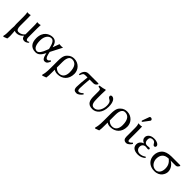

<svg xmlns="http://www.w3.org/2000/svg" viewBox="274 -2091 3738 3738"><g transform="rotate(45 2142.5 -222.5)"><path d="M322 -60H324C327 -32 342 10 400 10C449 10 487 -30 487 -35C487 -42 480 -50 476 -50C470.2 -50 467.2 -34 443 -34C404 -34 403 -75 403 -121V-343C403 -375 406 -439 406 -439C391 -433 372 -429 353 -429C340 -429 324 -430 318 -431C324 -399 324 -350 324 -322V-101C302 -68 252 -35 198 -35C145 -35 133 -84 133 -149V-343C133 -375 131 -439 131 -439C116 -433 97 -429 78 -429C65 -429 49 -430 43 -431C53 -399 54 -350 54 -322V-112C54 -93 58 -70 58 -59C58 -38 54 -20 54 7C54 131 53 186 40 220L51 238L130 207C134 186 136 161 136 136C136 83 128 24 128 5C128 1 129 -1 129 -2C141 5 161 10 179 10C240 10 282 -16 322 -60Z M899 -191 1024 -434C1011 -434 990 -429 975 -429C960 -429 942 -434 927 -434L879.5 -306C876.7 -298.5 875.1 -294 872.8 -304C853 -391 813.5 -439 740 -439C649 -439 524 -380 524 -196C524 -72 578 10 706 10C774 10 820 -31 870 -130L879 -91C895 -23 921 10 958 10C1002 10 1027 -14 1049 -77C1043 -84 1036 -88 1024 -88C1007 -58 994 -51 969 -51C946 -51 926 -80 913 -133ZM849 -222 833 -181C799 -86 757 -24 711 -24C637 -24 608 -111 608 -219C608 -334 668 -405 735 -405C795 -405 821 -339 844 -243Z M1205 207C1213 167 1213 119 1213 61V-17C1241 0 1267 10 1310 10C1444 10 1542 -78 1542 -231C1542 -345 1452 -439 1332 -439C1285 -439 1236 -426 1194 -383C1167 -356 1134 -322 1134 -184V10C1134 134 1123 186 1110 220L1121 238ZM1456 -189C1456 -82 1407 -23 1324 -23C1279 -23 1244 -45 1213 -75V-228C1213 -374 1269 -401 1312 -401C1392 -401 1456 -347 1456 -189Z M1735 -429C1642 -429 1615 -344 1608 -291C1612 -285 1621 -283 1631 -283C1654 -344 1666 -361 1715 -361H1771C1758 -253 1749 -139 1749 -85C1749 -12 1777 10 1832 10C1876 10 1917 -27 1951 -71C1947.6 -80.7 1940.7 -85.9 1932 -89C1891 -47 1862 -43 1845 -43C1824 -43 1813 -63 1813 -108C1813 -163 1819 -251 1829 -361H1931C1972 -361 1995 -383 2013 -417L2002 -429Z M2193 -321.3C2193 -371 2197 -435 2197 -435C2197 -439 2192 -442 2184 -442C2155.5 -431 2116 -422 2047 -413C2045 -407 2047 -391 2049 -385C2103.5 -379.9 2114 -374 2114 -317V-187C2114 -80 2137 10 2271 10C2369 10 2468 -75 2468 -249C2468 -369 2429 -442 2366 -442C2349 -442 2332 -429 2332 -412C2332 -389 2346 -375 2366 -364C2395 -348 2427 -333 2427 -237C2427 -139 2372 -29 2280 -29C2205 -29 2193 -102 2193 -203Z M2661 207C2669 167 2669 119 2669 61V-17C2697 0 2723 10 2766 10C2900 10 2998 -78 2998 -231C2998 -345 2908 -439 2788 -439C2741 -439 2692 -426 2650 -383C2623 -356 2590 -322 2590 -184V10C2590 134 2579 186 2566 220L2577 238ZM2912 -189C2912 -82 2863 -23 2780 -23C2735 -23 2700 -45 2669 -75V-228C2669 -374 2725 -401 2768 -401C2848 -401 2912 -347 2912 -189Z M3196 -683C3183 -683 3172 -677 3168 -666L3116 -523C3115 -520 3114 -516 3114 -513C3114 -506 3120 -500 3128 -500C3132 -500 3137 -504 3140 -508L3232 -630C3236 -635 3238 -643 3238 -648C3238 -668 3216 -683 3196 -683ZM3121 -322V-81C3121 -21.5 3148 11 3204 11C3247 11 3290 -33 3311 -70C3308.4 -79.9 3300.6 -84.8 3290 -87C3271 -63 3251 -44 3223 -44C3208 -44 3200 -58 3200 -99V-343C3200 -375 3198 -437 3198 -437C3183 -431 3167 -429 3148 -429C3136 -429 3111 -430 3105 -431L3103 -429C3120 -394 3121 -350 3121 -322Z M3441 -121C3441 -177 3474 -210 3530 -210C3539 -210 3573 -204 3581 -204C3604 -204 3611 -215 3611 -227C3611 -239 3601 -248 3582 -248C3577 -248 3532 -243 3531 -243C3488 -243 3452 -265 3452 -334C3452 -400 3497 -406 3528 -406C3567 -406 3584 -385 3595 -363C3605 -346 3615 -330 3637 -330C3650 -330 3669 -338 3669 -367C3669 -403 3611 -439 3534 -439C3416 -439 3381 -367 3381 -327C3381 -278.7 3407.2 -250.3 3453 -231V-229C3381 -204 3362 -151 3362 -113C3362 -55 3395 10 3527 10C3590 10 3644 -19 3677 -50C3676.6 -60.8 3670.7 -68.2 3662 -71C3623 -44 3585 -28 3538 -28C3483 -28 3441 -68 3441 -121Z M4195 -361C4232 -361 4248 -383 4266 -417L4255 -429H4014C3923 -429 3852 -401 3817 -366C3775 -324 3752 -265 3752 -204C3752 -78 3840 10 3977 10C4136 10 4181 -115 4181 -172C4181 -261 4119 -330 4059 -361ZM3984 -23C3881 -23 3835 -120 3835 -188C3835 -283 3880 -361 4009 -361C4066 -311 4098 -266 4098 -175C4098 -81 4048 -23 3984 -23Z"/></g></svg>

Font: Libertinus Serif
Style: Regular
Weight: 400
Designer: Philipp H. Poll
Foundry: Khaled Hosny
Version: Version 6.2